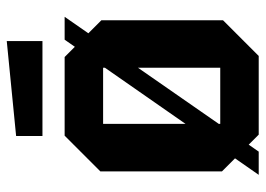

<svg xmlns="http://www.w3.org/2000/svg" viewBox="-126 -640 767 554"><g transform="rotate(-90 257.0 -363.5)"><path d="M39 -106V-457L142 -560H369L475 -454V-103L372 0H145ZM176 -111H338V-449H176ZM29 0 419 -560H485L96 0ZM141 -624V-700L415 -727V-624Z"/></g></svg>

Font: Tektur SemiCondensed SemiBold
Style: Regular
Weight: 600
Width: 4
Designer: Adam Jagosz
Foundry: Adam Jagosz
Version: Version 1.005;gftools[0.9.30]